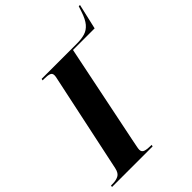

<svg xmlns="http://www.w3.org/2000/svg" viewBox="-265 -971 1086 1086"><g transform="rotate(-45 278.0 -428.0)"><path d="M-22 0 -20 -10H-6Q19 -10 39 -19.5Q59 -29 66 -62L191 -651Q193 -659 194 -665.5Q195 -672 195 -677Q195 -694 180.5 -699Q166 -704 140 -704H127L129 -714H412Q448 -714 475 -722Q502 -730 522 -753.5Q542 -777 557 -823L568 -856H578L543 -704H370L248 -108Q243 -81 239.5 -65Q236 -49 236 -40Q236 -21 253.5 -15.5Q271 -10 298 -10H305L303 0Z"/></g></svg>

Font: Noto Serif Display ExtraCondensed Black
Style: Italic
Weight: 900
Width: 2
Italic angle: -12°
Designer: Monotype Design Team
Foundry: Monotype Imaging Inc.
Version: Version 2.009